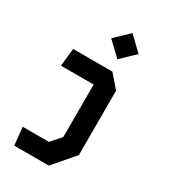

<svg xmlns="http://www.w3.org/2000/svg" viewBox="-240 -930 1100 1245"><g transform="rotate(30 310.0 -308.0)"><path d="M75 200H334L468.5 43V-439L386 -534H92L78 -400.5H322.5V-7L257.5 66.5H61ZM374 -619.5 476 -717.5 374 -815.5 271 -717.5Z"/></g></svg>

Font: Monaspace Krypton
Style: Bold
Weight: 700
Designer: Riley Cran & the Lettermatic Team
Foundry: Lettermatic
Version: Version 1.200 (Monaspace Krypton)